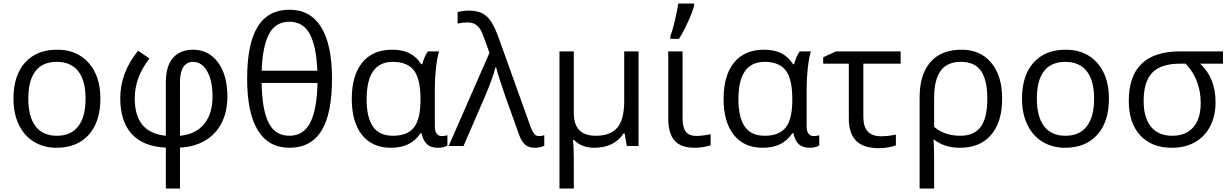

<svg xmlns="http://www.w3.org/2000/svg" viewBox="-20 -826 6961 1086"><path d="M547.9 -268.1Q547.9 -137.2 481.9 -63.7Q416 9.8 299.8 9.8Q228 9.8 172.4 -23.9Q116.7 -57.6 86.4 -120.6Q56.2 -183.6 56.2 -268.1Q56.2 -398.9 121.6 -471.9Q187 -544.9 303.2 -544.9Q415.5 -544.9 481.7 -470.2Q547.9 -395.5 547.9 -268.1ZM140.1 -268.1Q140.1 -165.5 181.2 -111.8Q222.2 -58.1 301.8 -58.1Q381.3 -58.1 422.6 -111.6Q463.9 -165 463.9 -268.1Q463.9 -370.1 422.6 -423.1Q381.3 -476.1 300.8 -476.1Q221.2 -476.1 180.7 -423.8Q140.1 -371.6 140.1 -268.1Z M918 240.2V8.8Q791 3.4 725.6 -67.6Q660.2 -138.7 660.2 -271Q660.2 -415.5 761.2 -539.1L825.2 -495.1Q781.7 -438 762 -383.3Q742.2 -328.6 742.2 -268.1Q742.2 -75.2 918 -58.1V-360.8Q918 -452.1 958.5 -498.5Q999 -544.9 1071.8 -544.9Q1159.7 -544.9 1212.9 -473.4Q1266.1 -401.9 1266.1 -279.8Q1266.1 -192.9 1232.9 -129.2Q1199.7 -65.4 1139.2 -30.3Q1078.6 4.9 998 8.8V240.2ZM1182.1 -278.8Q1182.1 -369.1 1151.9 -422.6Q1121.6 -476.1 1071.8 -476.1Q1036.1 -476.1 1017.1 -446.8Q998 -417.5 998 -361.8V-58.1Q1085.4 -65.9 1133.8 -123.5Q1182.1 -181.2 1182.1 -278.8Z M1857.9 -380.9Q1857.9 -182.6 1798.3 -86.4Q1738.8 9.8 1616.7 9.8Q1499.5 9.8 1438.7 -88.6Q1377.9 -187 1377.9 -380.9Q1377.9 -579.6 1437.7 -675.3Q1497.6 -771 1616.7 -771Q1735.8 -771 1796.9 -672.1Q1857.9 -573.2 1857.9 -380.9ZM1616.7 -58.1Q1696.8 -58.1 1734.9 -132.6Q1772.9 -207 1775.9 -356.9H1460Q1461.9 -208.5 1498.5 -133.3Q1535.2 -58.1 1616.7 -58.1ZM1616.7 -703.1Q1538.1 -703.1 1501.5 -633.1Q1464.8 -563 1460 -425.8H1774.9Q1769.5 -563 1732.4 -633.1Q1695.3 -703.1 1616.7 -703.1Z M2202.6 -58.1Q2285.2 -58.1 2321.8 -105.7Q2358.4 -153.3 2358.4 -259.8V-267.1Q2358.4 -378.9 2321.3 -427.5Q2284.2 -476.1 2201.7 -476.1Q2053.7 -476.1 2053.7 -265.1Q2053.7 -161.6 2089.6 -109.9Q2125.5 -58.1 2202.6 -58.1ZM2190.4 9.8Q2085.9 9.8 2027.8 -62.7Q1969.7 -135.3 1969.7 -266.1Q1969.7 -399.9 2029.3 -472.4Q2088.9 -544.9 2198.7 -544.9Q2257.8 -544.9 2297.1 -524.4Q2336.4 -503.9 2362.8 -462.9H2368.7Q2380.4 -507.8 2400.4 -535.2H2463.4Q2453.1 -502.9 2446.3 -442.9Q2439.5 -382.8 2439.5 -326.2V-111.8Q2439.5 -56.2 2480.5 -56.2Q2494.6 -56.2 2510.7 -61V-2.9Q2488.3 9.8 2456.5 9.8Q2417 9.8 2395.3 -10Q2373.5 -29.8 2364.7 -71.8H2358.4Q2329.6 -29.8 2288.8 -10Q2248 9.8 2190.4 9.8Z M2517.6 0 2748.5 -526.9 2720.2 -606Q2705.6 -647.5 2693.4 -664.6Q2681.2 -681.6 2664.8 -690.4Q2648.4 -699.2 2624.5 -699.2Q2596.2 -699.2 2568.4 -692.9V-757.8Q2601.6 -766.1 2632.3 -766.1Q2676.8 -766.1 2706.3 -751.5Q2735.8 -736.8 2757.3 -705.1Q2778.8 -673.3 2805.2 -599.1L2982.4 -105Q2991.7 -81.1 3002 -68.6Q3012.2 -56.2 3029.3 -56.2Q3042.5 -56.2 3058.6 -61V-2Q3035.2 9.8 3005.4 9.8Q2969.2 9.8 2949 -8.8Q2928.7 -27.3 2914.6 -67.9L2838.4 -280.8Q2797.4 -397.9 2786.6 -444.8H2782.2Q2768.6 -388.2 2725.6 -286.1L2601.6 0Z M3225.6 -186Q3225.6 -58.1 3349.6 -58.1Q3433.1 -58.1 3471.9 -104.2Q3510.7 -150.4 3510.7 -253.9V-535.2H3591.8V0H3525.4L3512.7 -71.8H3507.8Q3453.6 9.8 3341.8 9.8Q3268.6 9.8 3225.6 -35.2H3220.7Q3225.6 5.9 3225.6 84V240.2H3144.5V-535.2H3225.6Z M3840.8 -535.2V-157.2Q3840.8 -106.4 3858.6 -81.8Q3876.5 -57.1 3918.9 -57.1Q3937 -57.1 3961.7 -60.3Q3986.3 -63.5 3999.5 -66.9V-4.9Q3984.4 1.5 3958.7 5.6Q3933.1 9.8 3908.7 9.8Q3830.6 9.8 3795.2 -31.2Q3759.8 -72.3 3759.8 -154.8V-535.2ZM3771.5 -620.1Q3784.7 -655.3 3797.6 -710.7Q3810.5 -766.1 3816.4 -806.2H3906.2V-794.9Q3897.5 -758.8 3870.8 -700.9Q3844.2 -643.1 3820.3 -606H3771.5Z M4305.7 -58.1Q4388.2 -58.1 4424.8 -105.7Q4461.4 -153.3 4461.4 -259.8V-267.1Q4461.4 -378.9 4424.3 -427.5Q4387.2 -476.1 4304.7 -476.1Q4156.7 -476.1 4156.7 -265.1Q4156.7 -161.6 4192.6 -109.9Q4228.5 -58.1 4305.7 -58.1ZM4293.5 9.8Q4189 9.8 4130.9 -62.7Q4072.8 -135.3 4072.8 -266.1Q4072.8 -399.9 4132.3 -472.4Q4191.9 -544.9 4301.8 -544.9Q4360.8 -544.9 4400.1 -524.4Q4439.5 -503.9 4465.8 -462.9H4471.7Q4483.4 -507.8 4503.4 -535.2H4566.4Q4556.2 -502.9 4549.3 -442.9Q4542.5 -382.8 4542.5 -326.2V-111.8Q4542.5 -56.2 4583.5 -56.2Q4597.7 -56.2 4613.8 -61V-2.9Q4591.3 9.8 4559.6 9.8Q4520 9.8 4498.3 -10Q4476.6 -29.8 4467.8 -71.8H4461.4Q4432.6 -29.8 4391.8 -10Q4351.1 9.8 4293.5 9.8Z M5074.2 -535.2V-465.8H4863.3V-164.1Q4863.3 -55.2 4963.4 -55.2Q4986.3 -55.2 5010.3 -58.3Q5034.2 -61.5 5047.4 -64.9V-3.9Q5030.3 3.4 5003.2 7.8Q4976.1 12.2 4952.6 12.2Q4864.3 12.2 4822.8 -29.3Q4781.2 -70.8 4781.2 -153.8V-465.8H4636.2V-502L4708.5 -535.2Z M5648.4 -268.1Q5648.4 -135.7 5585.9 -63Q5523.4 9.8 5409.7 9.8Q5322.3 9.8 5263.7 -36.1H5259.8Q5263.7 -6.3 5263.7 97.2V240.2H5181.6V-274.9Q5181.6 -404.8 5242.9 -474.9Q5304.2 -544.9 5418.5 -544.9Q5525.4 -544.9 5586.9 -470.9Q5648.4 -397 5648.4 -268.1ZM5414.6 -476.1Q5337.4 -476.1 5300.5 -425.5Q5263.7 -375 5263.7 -272.9V-107.9Q5323.2 -58.1 5412.6 -58.1Q5490.2 -58.1 5527.3 -108.9Q5564.5 -159.7 5564.5 -268.1Q5564.5 -372.6 5529.3 -424.3Q5494.1 -476.1 5414.6 -476.1Z M6252.4 -268.1Q6252.4 -137.2 6186.5 -63.7Q6120.6 9.8 6004.4 9.8Q5932.6 9.8 5877 -23.9Q5821.3 -57.6 5791 -120.6Q5760.7 -183.6 5760.7 -268.1Q5760.7 -398.9 5826.2 -471.9Q5891.6 -544.9 6007.8 -544.9Q6120.1 -544.9 6186.3 -470.2Q6252.4 -395.5 6252.4 -268.1ZM5844.7 -268.1Q5844.7 -165.5 5885.7 -111.8Q5926.8 -58.1 6006.3 -58.1Q6085.9 -58.1 6127.2 -111.6Q6168.5 -165 6168.5 -268.1Q6168.5 -370.1 6127.2 -423.1Q6085.9 -476.1 6005.4 -476.1Q5925.8 -476.1 5885.3 -423.8Q5844.7 -371.6 5844.7 -268.1Z M6855.5 -248Q6855.5 -171.4 6825.4 -112.5Q6795.4 -53.7 6739.5 -22Q6683.6 9.8 6608.4 9.8Q6493.7 9.8 6429.2 -60.5Q6364.7 -130.9 6364.7 -254.9Q6364.7 -535.2 6653.8 -535.2H6897.5V-465.8H6768.6Q6855.5 -384.3 6855.5 -248ZM6448.7 -254.9Q6448.7 -160.2 6490.2 -109.1Q6531.7 -58.1 6610.4 -58.1Q6688 -58.1 6729.7 -106.2Q6771.5 -154.3 6771.5 -243.2Q6771.5 -375 6686.5 -465.8H6654.8Q6546.4 -465.8 6497.6 -415Q6448.7 -364.3 6448.7 -254.9Z"/></svg>

Font: HunimalSansv1.5
Style: Regular
Weight: 400
Foundry: Ascender Corporation
Version: Version 1.10